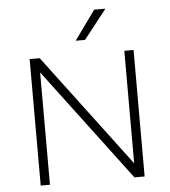

<svg xmlns="http://www.w3.org/2000/svg" viewBox="-55 -850 799 900"><g transform="rotate(-5 344.5 -400.0)"><path d="M100 0V-595H147.5L558.5 -48.5H545.5V-595H589V0H541L130 -546.5H143.5V0ZM322.5 -662 421.5 -799.5H474.5L366.5 -662Z"/></g></svg>

Font: Encode Sans SC SemiExpanded ExtraLight
Style: Regular
Weight: 250
Width: 6
Designer: Multiple Designers
Foundry: Impallari Type
Version: Version 3.002